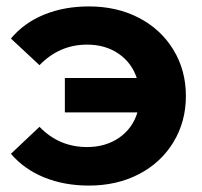

<svg xmlns="http://www.w3.org/2000/svg" viewBox="-20 -568 630 598"><path d="M559 -269Q559 -189 520 -125Q481 -61 412.5 -25.5Q344 10 257 10Q180 10 117.5 -15.5Q55 -41 14 -89L103 -173Q164 -110 251 -110Q309 -110 351 -139Q393 -168 408 -218H182V-325H406Q390 -373 349 -401Q308 -429 251 -429Q165 -429 103 -365L14 -448Q55 -497 117.5 -522.5Q180 -548 257 -548Q344 -548 412.5 -512.5Q481 -477 520 -413Q559 -349 559 -269Z"/></svg>

Font: Montserrat-Bold
Style: Bold
Weight: 700
Version: Version 7.200